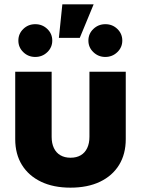

<svg xmlns="http://www.w3.org/2000/svg" viewBox="-20 -863 656 893"><path d="M307.6 9.8Q228.5 9.8 170.9 -17.8Q113.3 -45.4 82 -95.9Q50.8 -146.5 50.8 -215.8V-529.3H220.2V-226.6Q220.2 -196.3 230.7 -174.3Q241.2 -152.3 261 -140.9Q280.8 -129.4 308.1 -129.4Q335.9 -129.4 355.5 -140.9Q375 -152.3 385.5 -174.3Q396 -196.3 396 -226.6V-529.3H564.9V-215.8Q564.9 -146.5 533.9 -95.9Q502.9 -45.4 445.3 -17.8Q387.7 9.8 307.6 9.8ZM469.7 -598.1Q437.5 -598.1 414.3 -620.4Q391.1 -642.6 391.1 -674.3Q391.1 -706.1 414.3 -728.3Q437.5 -750.5 470.2 -750.5Q502.9 -750.5 525.9 -728.3Q548.8 -706.1 548.8 -674.3Q548.8 -642.6 525.6 -620.4Q502.4 -598.1 469.7 -598.1ZM144 -598.1Q111.3 -598.1 88.4 -620.4Q65.4 -642.6 65.4 -674.3Q65.4 -706.1 88.4 -728.3Q111.3 -750.5 144 -750.5Q176.8 -750.5 200 -728.3Q223.1 -706.1 223.1 -674.3Q223.1 -642.6 200 -620.4Q176.8 -598.1 144 -598.1ZM253.9 -687 270 -842.8H415.5L351.1 -687Z"/></svg>

Font: Inter 24pt ExtraBold
Style: Regular
Weight: 800
Designer: Rasmus Andersson
Foundry: rsms
Version: Version 4.001;git-66647c0bb